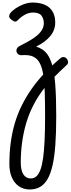

<svg xmlns="http://www.w3.org/2000/svg" viewBox="-20 -539 558 1516"><path d="M215 957Q166 957 129.5 932Q93 907 73.5 862Q54 817 54 757Q54 669 64.5 589Q75 509 96.5 435.5Q118 362 152 293.5Q186 225 232 159.5Q278 94 339 31L380 97Q333 149 295 205Q257 261 228.5 322.5Q200 384 181.5 452Q163 520 153.5 593Q144 666 144 746Q144 805 164.5 837.5Q185 870 223 870Q248 870 266.5 854Q285 838 298.5 803Q312 768 320 711Q328 654 332 571.5Q336 489 336 380Q336 274 333.5 194Q331 114 322.5 57.5Q314 1 297 -34.5Q280 -70 251.5 -87Q223 -104 180 -104Q173 -104 165.5 -104Q158 -104 150 -103Q136 -102 125.5 -109.5Q115 -117 111 -129Q107 -141 113 -154.5Q119 -168 139 -178Q177 -197 211 -216.5Q245 -236 271 -257.5Q297 -279 311.5 -303.5Q326 -328 326 -356Q326 -391 307.5 -415.5Q289 -440 241 -440Q207 -440 176.5 -423Q146 -406 120 -379Q108 -367 98 -368.5Q88 -370 71 -383Q52 -397 52.5 -411Q53 -425 61 -435Q78 -456 106.5 -475Q135 -494 170 -506.5Q205 -519 241 -519Q276 -519 307.5 -510.5Q339 -502 363.5 -483.5Q388 -465 402 -434.5Q416 -404 416 -360Q416 -332 406.5 -305.5Q397 -279 378 -255.5Q359 -232 331.5 -211Q304 -190 268 -173V-170Q311 -157 340.5 -126.5Q370 -96 389 -35.5Q408 25 416 125.5Q424 226 424 380Q424 508 417 604.5Q410 701 394.5 768Q379 835 354.5 876.5Q330 918 295.5 937.5Q261 957 215 957ZM359 10Q386 -17 413.5 -41.5Q441 -66 459 -81Q473 -91 486.5 -88Q500 -85 508.5 -74Q517 -63 517.5 -49Q518 -35 505 -24Q482 -3 452.5 25.5Q423 54 396 81Z"/></svg>

Font: Playwrite ID
Style: Regular
Weight: 400
Designer: Veronika Burian, José Scaglione
Foundry: TypeTogether
Version: Version 1.002